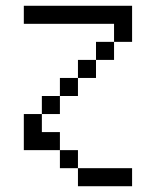

<svg xmlns="http://www.w3.org/2000/svg" viewBox="-20 -520 540 665"><path d="M437.5 -375H375V-437.5H62.5V-500H437.5ZM62.5 -125H125V-62.5H187.5V0H62.5ZM125 -187.5H187.5V-125H125ZM187.5 0H250V62.5H187.5ZM187.5 -250H250V-187.5H187.5ZM250 62.5H437.5V125H250ZM250 -312.5H312.5V-250H250ZM312.5 -375H375V-312.5H312.5Z"/></svg>

Font: ChillBitmapSE 16px
Style: Regular
Weight: 400
Designer: Designed by Warren2060
Foundry: ChillType
Version: Version 1.000